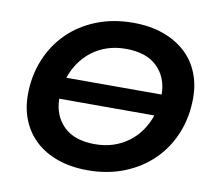

<svg xmlns="http://www.w3.org/2000/svg" viewBox="-79 -802 1009 905"><g transform="rotate(10 425.0 -350.0)"><path d="M396 11Q316 11 253 -11Q190 -33 146.5 -73Q103 -113 80 -168.5Q57 -224 57 -291Q57 -380 88 -457Q119 -534 175.5 -590.5Q232 -647 311.5 -679Q391 -711 488 -711Q568 -711 630.5 -689Q693 -667 737 -627.5Q781 -588 804 -532.5Q827 -477 827 -410Q827 -320 796 -243Q765 -166 708 -109.5Q651 -53 571.5 -21Q492 11 396 11ZM678 -401Q677 -483 625.5 -533.5Q574 -584 475 -584Q427 -584 386.5 -570.5Q346 -557 314 -532.5Q282 -508 258.5 -474.5Q235 -441 222 -401ZM408 -116Q456 -116 496.5 -129.5Q537 -143 569.5 -167.5Q602 -192 625 -225.5Q648 -259 661 -298H206Q207 -217 258.5 -166.5Q310 -116 408 -116Z"/></g></svg>

Font: Argentum Sans Medium
Style: Italic
Weight: 500
Italic angle: -11°
Designer: Julieta Ulanovsky (font), Cristiano Sobral (main changes and remaster)
Foundry: Julieta Ulanovsky (font), Cristiano Sobral (main changes and remaster)
Version: Version 2.007;June 15, 2022;FontCreator 14.0.0.2814 64-bit; 